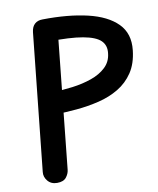

<svg xmlns="http://www.w3.org/2000/svg" viewBox="-87 -843 756 918"><g transform="rotate(-10 291.5 -384.0)"><path d="M582 -555Q575 -491 546.5 -448.5Q518 -406 474.5 -380Q431 -354 377.5 -341Q324 -328 267.5 -323Q211 -318 157 -317L168 -424Q217 -425 267 -431.5Q317 -438 360 -453Q403 -468 431 -494.5Q459 -521 463 -561Q468 -599 444 -622.5Q420 -646 359 -657Q298 -668 190 -666L182 -775Q307 -777 400.5 -755Q494 -733 542.5 -684Q591 -635 582 -555ZM116 7Q87 7 70.5 -13Q54 -33 57 -57L127 -723Q130 -749 144.5 -762Q159 -775 182 -775L245 -709L176 -46Q174 -27 160.5 -10Q147 7 116 7Z"/></g></svg>

Font: Edu NSW ACT Foundation
Style: Bold
Weight: 700
Version: Version 1.003